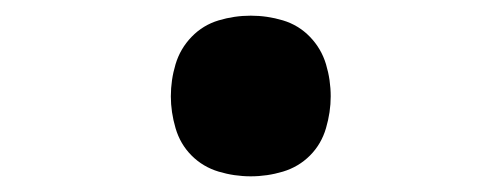

<svg xmlns="http://www.w3.org/2000/svg" viewBox="-20 -217 640 245"><path d="M300 8Q279 8 259 2Q239 -4 224.5 -18.5Q210 -33 204 -53.5Q198 -74 198 -94Q198 -115 204 -135Q210 -155 224.5 -170Q239 -185 259 -191Q279 -197 300 -197Q321 -197 341 -191Q361 -185 375.5 -170Q390 -155 396 -135Q402 -115 402 -94Q402 -74 396 -53.5Q390 -33 375.5 -18.5Q361 -4 341 2Q321 8 300 8Z"/></svg>

Font: Iosevka Extrabold Extended
Style: Regular
Weight: 800
Width: 7
Monospace: yes
Designer: Belleve Invis
Foundry: Belleve Invis
Version: Version 32.5.0; ttfautohint (v1.8.4)